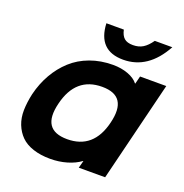

<svg xmlns="http://www.w3.org/2000/svg" viewBox="-150 -992 1088 1136"><g transform="rotate(20 393.5 -424.0)"><path d="M551.8 -314Q597.2 -496.1 433.1 -496.1Q267.1 -496.1 223.1 -314Q178.2 -133.8 342.8 -133.8Q508.3 -133.8 551.8 -314ZM787.1 -629.9 631.8 1H465.8L478 -44.9H476.1Q441.4 -19 392.1 -4.6Q342.8 9.8 288.1 9.8Q227.1 9.8 179.9 -5.9Q132.8 -21.5 104 -50.3Q75.2 -79.1 59.3 -119.4Q43.5 -159.7 44.4 -208.5Q45.4 -257.3 58.1 -314Q75.7 -385.3 109.4 -444.1Q143.1 -502.9 191.4 -547.1Q239.7 -591.3 305.9 -615.7Q372.1 -640.1 449.2 -640.1Q501.5 -640.1 544.2 -624.3Q586.9 -608.4 607.9 -581.1H609.9L622.1 -629.9ZM631.8 -857.9H742.2Q649.9 -689 493.2 -689Q334.5 -689 327.1 -857.9H437Q444.3 -822.8 462.9 -806.4Q481.4 -790 518.1 -790Q554.7 -790 580.8 -806.2Q606.9 -822.3 631.8 -857.9Z"/></g></svg>

Font: Sinkin Sans 700 Bold Italic
Style: Bold Italic
Weight: 700
Italic angle: -112°
Designer: Keith Bates
Foundry: K-Type
Version: Sinkin Sans (version 1.0)  by Keith Bates   •   © 2014   www